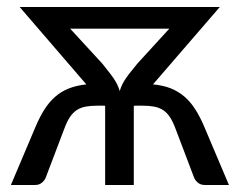

<svg xmlns="http://www.w3.org/2000/svg" viewBox="-20 -526 682 546"><path d="M271 -345Q280.5 -333 288.2 -323.2Q296 -313.5 302.2 -304.5Q308.5 -295.5 313 -286.5Q317.5 -277.5 320.5 -267Q323.5 -277.5 328 -286.5Q332.5 -295.5 338.8 -304.5Q345 -313.5 353 -323.2Q361 -333 370.5 -345L461.5 -444.5H179.5ZM631 0H562Q551 0 543.5 -6Q536 -12 532.5 -19.5L479.5 -159Q472 -179.5 463.5 -192.5Q455 -205.5 444 -212.8Q433 -220 418.5 -222.8Q404 -225.5 384.5 -225.5H363L362.5 -225H360.5V0H279V-225H278L277.5 -225.5H258Q238 -225.5 223.5 -222.8Q209 -220 198 -212.8Q187 -205.5 178.5 -192.5Q170 -179.5 162.5 -159L109.5 -19.5Q106 -12 98.5 -6Q91 0 80.5 0H11L81.5 -166.5Q93 -193.5 106.2 -214.5Q119.5 -235.5 136.5 -250.5Q153.5 -265.5 175.2 -274.2Q197 -283 225.5 -286L36 -506H605L415 -286Q443.5 -283.5 465.5 -274.8Q487.5 -266 504.8 -251Q522 -236 535.5 -214.8Q549 -193.5 560.5 -166.5Z"/></svg>

Font: Lato 2
Style: Regular
Weight: 400
Designer: Lukasz Dziedzic with Adam Twardoch and Botio Nikoltchev
Foundry: tyPoland Lukasz Dziedzic
Version: Version 2.015; 2015-08-06; http://www.latofonts.com/